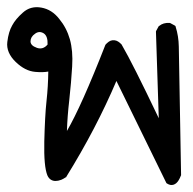

<svg xmlns="http://www.w3.org/2000/svg" viewBox="-22 -324 542 538"><path d="M443.8 188Q335.9 -32.2 304.2 -97.2Q247.6 36.1 164.1 170.9L163.6 172.4L162.1 172.9Q155.8 177.2 149.9 179.7Q141.1 183.1 133.5 183.1Q126 183.1 120.1 179.2Q114.3 175.3 110.8 167.5Q100.6 142.6 102.1 72.3Q103 37.1 104.5 8.8Q106 -19.5 108.4 -41.5Q112.8 -81.5 113.3 -123.5Q98.1 -120.6 76.7 -122.6Q48.3 -125 22 -150.4Q8.8 -163.1 2.7 -177.2Q-3.4 -191.4 -1.5 -206.5Q2 -235.4 12.2 -252.9Q21.5 -270.5 42 -288.6Q63.5 -308.1 93.8 -302.7Q123.5 -297.4 144 -271Q164.6 -246.1 173.8 -213.9Q178.2 -198.2 179.9 -179.2Q181.6 -160.2 180.2 -137.7Q177.7 -94.2 171.9 -41.5Q167 0.5 165.5 43Q206.1 -26.4 272.9 -197.3L273.4 -198.2L273.9 -199.2Q275.9 -201.7 277.8 -203.1Q280.3 -205.6 283 -207.3Q285.6 -209 288.1 -210Q290.5 -210.9 293.2 -211.2Q295.9 -211.4 298.6 -211.2Q301.3 -210.9 304 -210Q306.6 -209 309.1 -207.5Q311.5 -206.1 314 -203.9Q316.4 -201.7 318.8 -199.2L319.3 -198.7V-198.2Q349.6 -146.5 422.9 7.3L415 -234.4V-235.8L415.5 -237.3L422.4 -250L423.3 -251L424.3 -251.5Q435.5 -260.7 452.6 -259.8H453.6L455.1 -259.3L467.8 -252.4L469.7 -251L470.2 -249Q478.5 -222.7 479 -193.8Q479.5 -166 485.4 166V167L484.9 168Q481.9 175.8 478.5 181.2Q472.7 190.9 464.1 193.6Q455.6 196.3 446.3 190.4L444.8 189.5ZM111.3 -199.2Q112.3 -222.7 100.6 -230.5Q87.9 -238.3 76.2 -229.5Q63.5 -220.7 63.5 -208Q63.5 -202.6 67.6 -198Q71.8 -193.4 81.5 -189.9Q98.6 -184.1 111.3 -199.2Z"/></svg>

Font: NaikaiFont
Style: SemiBold
Weight: 600
Version: Version 1.89